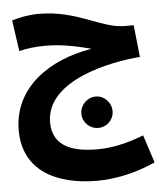

<svg xmlns="http://www.w3.org/2000/svg" viewBox="-57 -628 823 950"><g transform="rotate(-5 354.0 -153.0)"><path d="M678 205 633 67C554 98 476 116 401 116C293 116 180 90 180 -37C180 -248 511 -311 651 -321L634 -480H589C473 -480 362 -577 171 -577C122 -577 76 -568 37 -556L59 -402C93 -411 141 -417 191 -417C276 -417 356 -398 416 -382C205 -348 22 -224 22 -11C22 188 184 271 387 271C471 271 575 252 678 205ZM416 11C458 11 493 -23 493 -66C493 -109 458 -145 416 -145C373 -145 338 -109 338 -66C338 -23 373 11 416 11Z"/></g></svg>

Font: Noto Sans Arabic UI Extra
Style: Regular
Weight: 800
Designer: Nadine Chahine - Monotype Design Team
Foundry: Monotype Imaging Inc.
Version: Version 1.900